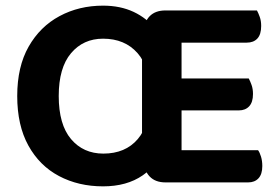

<svg xmlns="http://www.w3.org/2000/svg" viewBox="-20 -644 992 680"><path d="M483 -416H623V-7Q614 -4 599.5 -1Q585 2 566 2Q530 2 510 -19Q490 -40 490 -74L483 -121ZM623 -191H483V-488L490 -530Q490 -566 510 -586.5Q530 -607 566 -607Q585 -607 599.5 -604Q614 -601 623 -598ZM559 -253V-366H861Q866 -357 871 -343Q876 -329 876 -311Q876 -282 862.5 -267.5Q849 -253 826 -253ZM566 2V-112H894Q900 -104 904.5 -89Q909 -74 909 -56Q909 -27 895.5 -12.5Q882 2 859 2ZM566 -493V-607H890Q895 -598 900 -584Q905 -570 905 -552Q905 -522 891.5 -507.5Q878 -493 854 -493ZM599 -304Q599 -207 570.5 -134.5Q542 -62 485.5 -23Q429 16 345 16Q258 16 189 -20.5Q120 -57 80.5 -128.5Q41 -200 41 -304Q41 -408 81.5 -479Q122 -550 191 -587Q260 -624 345 -624Q406 -624 453 -602Q500 -580 533 -539Q566 -498 582.5 -439Q599 -380 599 -304ZM512 -304Q512 -405 467 -456Q422 -507 345 -507Q275 -507 231.5 -455.5Q188 -404 188 -304Q188 -203 231.5 -151.5Q275 -100 346 -100Q424 -100 468 -151.5Q512 -203 512 -304Z"/></svg>

Font: BalooTamma2Bold
Style: Bold
Weight: 700
Designer: Divya Kowshik, Shuchita Grover and Ek Type
Foundry: Ek Type
Version: Version 1.700